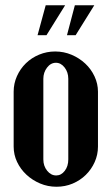

<svg xmlns="http://www.w3.org/2000/svg" viewBox="-20 -701 425 731"><path d="M190 -505Q223 -505 252.5 -492.5Q282 -480 304.5 -459Q327 -438 340 -410Q353 -382 353 -352V-143Q353 -112 340.5 -84Q328 -56 306.5 -35Q285 -14 256.5 -2Q228 10 195 10Q162 10 132.5 -2.5Q103 -15 80.5 -36Q58 -57 45 -84.5Q32 -112 32 -143V-352Q32 -383 44.5 -411Q57 -439 78.5 -460Q100 -481 129 -493Q158 -505 190 -505ZM193 -462Q173 -462 159 -443.5Q145 -425 145 -401V-94Q145 -69 159.5 -51Q174 -33 194 -33Q213 -33 226.5 -50.5Q240 -68 240 -94V-401Q240 -426 226 -444Q212 -462 193 -462ZM235 -567 265 -681H339L268 -567ZM123 -567 154 -681H228L157 -567Z"/></svg>

Font: Moniqa ExtBd Paragraph
Style: Regular
Weight: 800
Designer: Rajesh Rajput
Foundry: Rajesh Rajput
Version: Version 1.000